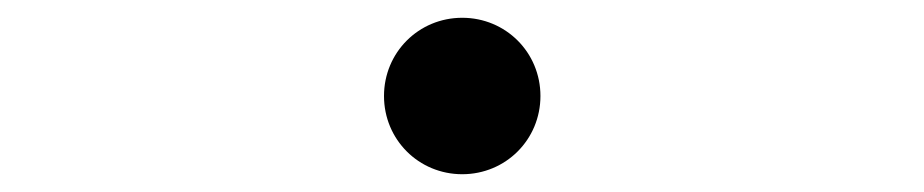

<svg xmlns="http://www.w3.org/2000/svg" viewBox="-20 -488 1040 216"><path d="M500 -292C549 -292 588 -331 588 -380C588 -429 549 -468 500 -468C451 -468 412 -429 412 -380C412 -331 451 -292 500 -292Z"/></svg>

Font: Noto Serif CJK SC Light
Style: Regular
Weight: 300
Designer: Ryoko NISHIZUKA 西塚涼子 (kana & ideographs); Frank Grießhammer (Latin, Greek & Cyrillic); Wenlong ZHANG 张文龙 (bopomofo); San
Foundry: Adobe
Version: Version 2.001;hotconv 1.1.0;makeotfexe 2.6.0